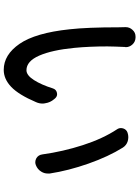

<svg xmlns="http://www.w3.org/2000/svg" viewBox="123 -867 754 1040"><g transform="rotate(90 500.0 -347.0)"><path d="M127 -650.4Q127 -671.9 141.6 -687.5Q156.2 -704.1 177.7 -704.1Q177.7 -704.1 178.7 -704.1H184.6Q207 -703.1 221.7 -686.5Q235.4 -670.9 235.4 -651.4Q235.4 -648.4 234.4 -645.5Q232.4 -615.2 232.4 -595.7Q231.4 -573.2 231.4 -551.8Q231.4 -454.1 239.3 -373Q251 -252 281.2 -182.6Q311.5 -113.3 360.4 -113.3Q387.7 -113.3 413.6 -153.8Q439.5 -194.3 459 -256.8Q464.8 -274.4 482.4 -278.3Q487.3 -279.3 490.2 -279.3Q502.9 -279.3 512.7 -268.6L517.6 -262.7Q535.2 -242.2 539.1 -215.8Q541 -208 541 -200.2Q541 -182.6 533.2 -165Q493.2 -71.3 450.7 -30.8Q408.2 9.8 358.4 9.8Q276.4 9.8 217.3 -76.2Q158.2 -162.1 138.7 -346.7Q127.9 -442.4 127.9 -612.3ZM680.7 -603.5Q673.8 -613.3 673.8 -625Q673.8 -630.9 675.8 -637.7Q681.6 -655.3 699.2 -661.1Q710.9 -665 722.7 -665Q733.4 -665 744.1 -662.1Q766.6 -655.3 779.3 -635.7Q828.1 -557.6 866.2 -449.2Q904.3 -340.8 919.9 -239.3Q919.9 -233.4 919.9 -228.5Q919.9 -210 910.2 -194.3Q897.5 -172.9 874 -164.1Q866.2 -161.1 858.4 -161.1Q847.7 -161.1 836.9 -167Q819.3 -177.7 816.4 -199.2Q800.8 -311.5 766.1 -418.9Q731.4 -526.4 680.7 -603.5Z"/></g></svg>

Font: Gen Jyuu Gothic Medium
Style: Regular
Weight: 500
Designer: [Source Han Sans]
Ryoko NISHIZUKA  (kana & ideographs); Paul D. Hunt (Latin, Greek & Cyrillic); Wenlong ZHANG  (bopomofo
Version: Version 1.002.20150607